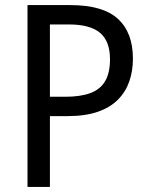

<svg xmlns="http://www.w3.org/2000/svg" viewBox="-20 -734 586 754"><path d="M256 -714Q384 -714 443 -660Q502 -606 502 -504Q502 -456 488 -415Q474 -374 443.5 -343Q413 -312 364 -295Q315 -278 245 -278H176V0H88V-714ZM250 -638H176V-354H236Q296 -354 335 -368.5Q374 -383 393 -415.5Q412 -448 412 -501Q412 -572 373 -605Q334 -638 250 -638Z"/></svg>

Font: Noto Sans Thai SemiCondensed
Style: Regular
Weight: 400
Width: 4
Designer: Monotype Design Team
Foundry: Monotype Imaging Inc.
Version: Version 2.001